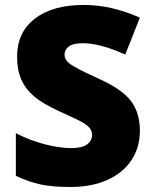

<svg xmlns="http://www.w3.org/2000/svg" viewBox="-20 -744 617 774"><path d="M543.9 -216.8Q543.9 -150.4 510.3 -98.9Q476.6 -47.4 413.1 -18.8Q349.6 9.8 264.2 9.8Q192.9 9.8 144.5 -0.2Q96.2 -10.3 43.9 -35.2V-207Q99.1 -178.7 158.7 -162.8Q218.3 -147 268.1 -147Q311 -147 331.1 -161.9Q351.1 -176.8 351.1 -200.2Q351.1 -214.8 343 -225.8Q335 -236.8 317.1 -248Q299.3 -259.3 222.2 -293.9Q152.3 -325.7 117.4 -355.5Q82.5 -385.3 65.7 -423.8Q48.8 -462.4 48.8 -515.1Q48.8 -613.8 120.6 -668.9Q192.4 -724.1 317.9 -724.1Q428.7 -724.1 543.9 -672.9L484.9 -523.9Q384.8 -569.8 312 -569.8Q274.4 -569.8 257.3 -556.6Q240.2 -543.5 240.2 -523.9Q240.2 -502.9 262 -486.3Q283.7 -469.7 379.9 -425.8Q472.2 -384.3 508.1 -336.7Q543.9 -289.1 543.9 -216.8Z"/></svg>

Font: Open Sans ExtBd
Style: Bold
Weight: 800
Foundry: Ascender Corporation
Version: Version 1.10